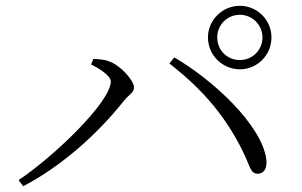

<svg xmlns="http://www.w3.org/2000/svg" viewBox="-20 -733 1040 662"><path d="M807 -494C867 -494 916 -543 916 -604C916 -664 867 -713 807 -713C747 -713 697 -664 697 -604C697 -543 747 -494 807 -494ZM807 -682C850 -682 885 -647 885 -604C885 -560 850 -526 807 -526C763 -526 729 -560 729 -604C729 -647 763 -682 807 -682ZM362 -452C362 -382 167 -194 44 -112L60 -91C189 -158 314 -268 406 -384C423 -406 442 -413 442 -431C442 -457 393 -509 357 -521C338 -529 316 -529 302 -530L294 -511C318 -499 362 -473 362 -452ZM898 -185C882 -301 717 -456 581 -535L564 -514C683 -422 768 -321 828 -188C844 -151 847 -134 869 -134C888 -134 903 -151 898 -185Z"/></svg>

Font: Noto Serif CJK JP Light
Style: Regular
Weight: 300
Designer: Ryoko NISHIZUKA 西塚涼子 (kana & ideographs); Frank Grießhammer (Latin, Greek & Cyrillic); Wenlong ZHANG 张文龙 (bopomofo); San
Foundry: Adobe Systems Incorporated
Version: Version 1.001;PS 1.001;hotconv 16.6.54;makeotf.lib2.5.65590